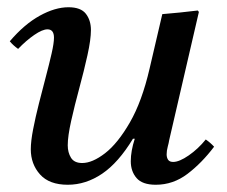

<svg xmlns="http://www.w3.org/2000/svg" viewBox="-20 -498 626 530"><path d="M393 -309 428 -459Q452 -461 477 -463.5Q502 -466 526 -469L529 -465L447 -111Q446 -104 443 -93Q440 -82 440 -72Q440 -63 444 -57Q448 -51 458 -51Q475 -51 501 -69Q527 -87 548 -113Q561 -104 571 -93Q537 -48 497.5 -18Q458 12 410 12Q373 12 357 -6.5Q341 -25 341 -53Q341 -81 352 -115H347Q307 -49 262 -18.5Q217 12 167 12Q116 12 90.5 -16.5Q65 -45 65 -86Q65 -108 71.5 -141.5Q78 -175 87.5 -212.5Q97 -250 106.5 -286Q116 -322 122.5 -350.5Q129 -379 129 -394Q129 -417 111 -417Q97 -417 74.5 -401.5Q52 -386 30 -363Q23 -368 17.5 -373Q12 -378 7 -384Q47 -431 89.5 -454.5Q132 -478 169 -478Q203 -478 217 -460Q231 -442 231 -415Q231 -389 221.5 -346Q212 -303 199 -255Q186 -207 176.5 -164.5Q167 -122 167 -97Q167 -77 176 -62.5Q185 -48 207 -48Q235 -48 270 -75Q305 -102 338.5 -160Q372 -218 393 -309Z"/></svg>

Font: Tiro Telugu
Style: Italic
Weight: 400
Italic angle: -11°
Designer: Telugu: John Hudson & Fiona Ross, assisted by Kaja Sojewska. Latin: John Hudson with Paul Hanslow, assisted by Kaja Soje
Foundry: Tiro Typeworks Ltd.
Version: Version 1.52